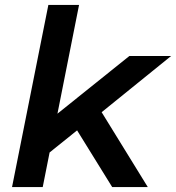

<svg xmlns="http://www.w3.org/2000/svg" viewBox="-20 -762 717 782"><path d="M394 -305 582 0H437L294 -231L182 -141L154 0H29L177 -742H302L214 -299L507 -534H677Z"/></svg>

Font: Montserrat Alternates SemiBold
Style: Italic
Weight: 600
Italic angle: -11.3°
Designer: Julieta Ulanovsky
Foundry: Julieta Ulanovsky
Version: Version 7.200